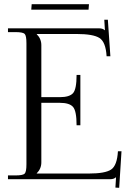

<svg xmlns="http://www.w3.org/2000/svg" viewBox="-20 -854 625 915"><path d="M402 -808H129L131 -834H404ZM18 0V-18H53Q89 -18 97.5 -26.5Q106 -35 106 -71V-648Q106 -684 97.5 -692.5Q89 -701 53 -701H18V-719H452Q470 -719 479 -710H480L477 -760H494L506 -586H488Q484 -654 454 -673Q424 -692 346 -692H155V-691Q177 -669 177 -639V-391H265Q311 -391 328 -410Q345 -429 345 -497H363V-257H345Q345 -325 328 -344.5Q311 -364 265 -364H177V-80Q177 -50 155 -28V-27H404Q481 -27 509.5 -46Q538 -65 542 -133H559L548 41L530 40L533 -9H532Q523 0 505 0Z"/></svg>

Font: Foglihten068fMac
Style: Regular
Weight: 500
Designer: gluk (gluksza@wp.pl)
Foundry: gluk (gluksza@wp.pl)
Version: Version 0.68